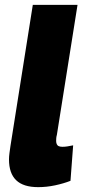

<svg xmlns="http://www.w3.org/2000/svg" viewBox="-20 -760 348 790"><path d="M115 -740H299L214 -205Q212 -198 211.5 -192Q211 -186 211 -180Q211 -173 213.5 -167Q216 -161 222 -158.5Q228 -156 237 -156Q246 -156 256.5 -157.5Q267 -159 281 -162L270 -16Q242 -5 207 2.5Q172 10 137 10Q76 10 46.5 -18.5Q17 -47 17 -104Q17 -116 19 -130.5Q21 -145 23 -159Z"/></svg>

Font: Georama ExtraBold
Style: Italic
Weight: 800
Italic angle: -9°
Version: Version 1.001